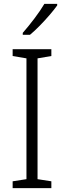

<svg xmlns="http://www.w3.org/2000/svg" viewBox="-20 -967 329 987"><path d="M244 0H45V-35L116 -46V-667L45 -679V-714H244V-679L173 -667V-46L244 -35ZM274 -939Q259 -918 235 -890Q211 -862 184 -834.5Q157 -807 134 -788H97V-798Q126 -831 157 -872Q188 -913 208 -947H274Z"/></svg>

Font: Noto Sans Lao UI SemCond Light
Style: Regular
Weight: 300
Width: 4
Designer: Monotype Design Team
Foundry: Monotype Imaging Inc.
Version: Version 2.000; ttfautohint (v1.8.4.7-5d5b)